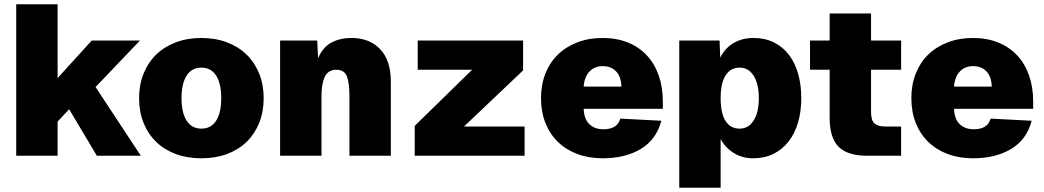

<svg xmlns="http://www.w3.org/2000/svg" viewBox="-20 -730 4896 900"><path d="M56 0V-710H250V-364L410 -540H636L428 -322L640 0H434L304 -218L250 -160V0Z M924 12Q858 12 804 -8Q750 -28 712 -65Q674 -102 653 -154Q632 -206 632 -270Q632 -333 653 -385Q674 -437 712 -474Q750 -511 804 -531.5Q858 -552 924 -552Q990 -552 1044 -531.5Q1098 -511 1136 -474Q1174 -437 1195 -385Q1216 -333 1216 -270Q1216 -206 1195 -154Q1174 -102 1136 -65Q1098 -28 1044 -8Q990 12 924 12ZM924 -127Q969 -127 993 -164Q1017 -201 1017 -270Q1017 -339 993 -376Q969 -413 924 -413Q879 -413 855 -376Q831 -339 831 -270Q831 -201 855 -164Q879 -127 924 -127Z M1293 0V-540H1467L1471 -457Q1494 -510 1534.5 -531Q1575 -552 1627 -552Q1712 -552 1762 -499.5Q1812 -447 1812 -347V0H1618V-280Q1618 -339 1606.5 -371Q1595 -403 1556 -403Q1519 -403 1503 -371Q1487 -339 1487 -280V0Z M1924 0V-140L2193 -403H1938V-540H2432V-400L2155 -137H2439V0Z M2805 12Q2740 12 2686.5 -8Q2633 -28 2595 -65Q2557 -102 2536.5 -154Q2516 -206 2516 -270Q2516 -333 2536.5 -385Q2557 -437 2595 -474Q2633 -511 2686.5 -531.5Q2740 -552 2805 -552Q2870 -552 2922.5 -531Q2975 -510 3011.5 -471Q3048 -432 3067.5 -377Q3087 -322 3087 -254V-220H2716Q2718 -171 2743 -147.5Q2768 -124 2809 -124Q2838 -124 2858.5 -135Q2879 -146 2888 -174L3080 -164Q3057 -76 2984 -32Q2911 12 2805 12ZM2893 -324Q2891 -372 2867.5 -396Q2844 -420 2805 -420Q2767 -420 2743 -394.5Q2719 -369 2716 -324Z M3164 150V-540H3353L3356 -460Q3379 -505 3419 -528.5Q3459 -552 3512 -552Q3566 -552 3608 -531Q3650 -510 3678.5 -472.5Q3707 -435 3721.5 -383.5Q3736 -332 3736 -270Q3736 -208 3721 -156.5Q3706 -105 3677 -67.5Q3648 -30 3606 -9Q3564 12 3510 12Q3461 12 3421 -12Q3381 -36 3358 -78V150ZM3447 -127Q3489 -127 3513 -165.5Q3537 -204 3537 -270Q3537 -336 3513 -374.5Q3489 -413 3447 -413Q3405 -413 3381.5 -377Q3358 -341 3358 -270Q3358 -199 3381 -163Q3404 -127 3447 -127Z M4044 0Q3953 0 3911 -42Q3869 -84 3869 -178V-403H3777V-540H3869V-667H4063V-540H4204V-403H4063V-206Q4063 -165 4079.5 -151Q4096 -137 4130 -137H4204V0Z M4541 12Q4476 12 4422.5 -8Q4369 -28 4331 -65Q4293 -102 4272.5 -154Q4252 -206 4252 -270Q4252 -333 4272.5 -385Q4293 -437 4331 -474Q4369 -511 4422.5 -531.5Q4476 -552 4541 -552Q4606 -552 4658.5 -531Q4711 -510 4747.5 -471Q4784 -432 4803.5 -377Q4823 -322 4823 -254V-220H4452Q4454 -171 4479 -147.5Q4504 -124 4545 -124Q4574 -124 4594.5 -135Q4615 -146 4624 -174L4816 -164Q4793 -76 4720 -32Q4647 12 4541 12ZM4629 -324Q4627 -372 4603.5 -396Q4580 -420 4541 -420Q4503 -420 4479 -394.5Q4455 -369 4452 -324Z"/></svg>

Font: Geist Black
Style: Regular
Weight: 400
Designer: Basement.studio, Andrés Briganti, Mateo Zaragoza
Foundry: Basement.studio, Vercel, Andrés Briganti, Guido Ferreyra, Mateo Zaragoza
Version: Version 1.401